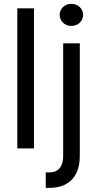

<svg xmlns="http://www.w3.org/2000/svg" viewBox="-20 -749 489 969"><path d="M151.4 0H67.4V-707H151.4ZM382.8 -530.3V38.1Q382.8 87.9 365.7 124Q348.6 160.2 314 179.7Q279.3 199.2 228.5 199.2Q219.7 199.2 210.9 199.2V121.1Q219.7 121.1 227.5 121.1Q252 121.1 267.6 111.3Q283.2 101.6 291 83Q298.8 64.5 298.8 38.1V-530.3ZM281.2 -673.8Q281.2 -689.5 289.1 -702.1Q296.9 -714.8 310.5 -722.2Q324.2 -729.5 339.8 -729.5Q356.4 -729.5 370.1 -722.2Q383.8 -714.8 391.6 -702.1Q399.4 -689.5 399.4 -673.8Q399.4 -659.2 391.6 -646Q383.8 -632.8 370.1 -625.5Q356.4 -618.2 339.8 -618.2Q324.2 -618.2 310.5 -625.5Q296.9 -632.8 289.1 -646Q281.2 -659.2 281.2 -673.8Z"/></svg>

Font: WEMIX Pretendard Variable
Style: Regular
Weight: 400
Designer: Base glyphs from Inter by Rasmus Andersson; Hangeul glyphs from Noto Sans CJK(Source Han Sans) by Jang Soo-young and Kan
Foundry: Kil Hyung-jin
Version: Version 1.000;Glyphs 3.2 (3208)